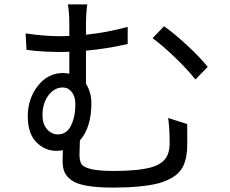

<svg xmlns="http://www.w3.org/2000/svg" viewBox="-20 -810 1040 867"><path d="M171.9 -289.1Q171.9 -250 192.4 -226.6Q212.9 -203.1 241.2 -203.1Q281.2 -203.1 300.8 -243.2Q320.3 -283.2 320.3 -339.8Q320.3 -374 304.2 -394.5Q288.1 -415 262.7 -415Q225.6 -415 198.7 -379.4Q171.9 -343.8 171.9 -289.1ZM739.3 -277.3 825.2 -250Q826.2 -172.9 825.2 -142.6Q822.3 -73.2 793 -37.6Q763.7 -2 696.3 17.6Q618.2 37.1 491.2 37.1Q418.9 37.1 372.1 28.8Q325.2 20.5 302.2 3.4Q279.3 -13.7 271 -33.7Q262.7 -53.7 262.7 -84Q262.7 -92.8 263.2 -108.9Q263.7 -125 263.7 -131.8Q250 -128.9 233.4 -128.9Q183.6 -128.9 144.5 -167.5Q105.5 -206.1 105.5 -285.2Q105.5 -364.3 150.9 -422.4Q196.3 -480.5 266.6 -480.5Q269.5 -480.5 293 -477.5V-576.2Q281.2 -575.2 257.8 -575.2Q169.9 -575.2 99.6 -585L95.7 -659.2Q180.7 -646.5 252.9 -646.5Q279.3 -646.5 293 -647.5V-696.3Q293 -759.8 286.1 -790H374Q368.2 -747.1 368.2 -696.3V-653.3Q458 -662.1 556.6 -688.5V-611.3Q462.9 -589.8 368.2 -581.1V-431.6Q392.6 -393.6 392.6 -343.8Q392.6 -234.4 340.8 -175.8Q338.9 -132.8 338.9 -113.3Q338.9 -83 348.1 -68.8Q357.4 -54.7 391.6 -46.4Q425.8 -38.1 496.1 -38.1Q604.5 -38.1 664.1 -54.7Q705.1 -66.4 725.6 -91.8Q746.1 -117.2 746.1 -165Q746.1 -230.5 739.3 -277.3ZM668.9 -637.7 720.7 -691.4Q763.7 -662.1 824.2 -606Q884.8 -549.8 918 -507.8L862.3 -451.2Q827.1 -496.1 769 -551.8Q710.9 -607.4 668.9 -637.7Z"/></svg>

Font: Gen Shin Gothic Monospace Regular
Style: Regular
Weight: 400
Designer: [Source Han Sans]
Ryoko NISHIZUKA  (kana & ideographs); Paul D. Hunt (Latin, Greek & Cyrillic); Wenlong ZHANG  (bopomofo
Version: Version 1.002.20150607